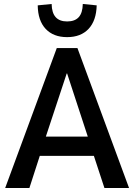

<svg xmlns="http://www.w3.org/2000/svg" viewBox="-20 -947 676 967"><path d="M6 0 266 -705H370L630 0H506L441 -198L487 -162H147L192 -198L128 0ZM316 -577 202 -232 186 -259H447L431 -232L318 -577ZM318 -760Q249 -760 210 -801.5Q171 -843 170 -920L240 -927Q241 -882 260.5 -860.5Q280 -839 318 -839Q357 -839 376.5 -860.5Q396 -882 397 -927L467 -920Q465 -843 426 -801.5Q387 -760 318 -760Z"/></svg>

Font: Nunito Sans 10pt Condensed
Style: Bold
Weight: 700
Width: 3
Designer: Vernon Adams
Foundry: Vernon Adams
Version: Version 3.101;gftools[0.9.27]